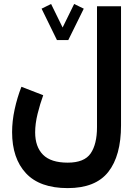

<svg xmlns="http://www.w3.org/2000/svg" viewBox="-20 -714 703 976"><path d="M269.5 -510.3 191.4 -669.9 239.7 -693.8 298.3 -574.2 356.9 -693.8 405.8 -669.9 327.1 -510.3ZM595.2 -76.7Q595.2 77.6 530.5 159.9Q465.8 242.2 324.2 242.2Q182.1 242.2 111.8 166.5Q41.5 90.8 41.5 -42.5Q41.5 -98.1 54.4 -158Q67.4 -217.8 88.9 -272.9L199.7 -230Q183.6 -186 171.1 -135.5Q158.7 -85 158.7 -41.5Q158.7 32.2 198.7 72.5Q238.8 112.8 324.2 112.8Q408.7 112.8 440.9 65.7Q473.1 18.6 473.1 -67.9V-682.1H595.2Z"/></svg>

Font: Vazirmatn UI FD
Style: Bold
Weight: 700
Designer: Saber Rastikerdar
Foundry: Saber Rastikerdar
Version: Version 33.003